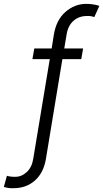

<svg xmlns="http://www.w3.org/2000/svg" viewBox="-107 -780 540 1004"><path d="M327.6 -526.4 317.9 -470.7H219.2L133.3 49.8Q121.1 124 75.2 164.3Q29.3 204.6 -37.6 204.1Q-51.8 204.6 -63.2 202.9Q-74.7 201.2 -86.9 197.3L-70.8 139.2Q-63 142.1 -49.1 143.6Q-35.2 145 -27.3 144.5Q5.4 145 32.7 119.9Q60.1 94.7 66.9 49.8L153.3 -470.7H62.5L72.3 -526.4H163.1L174.8 -599.6Q187.5 -676.3 235.6 -718Q283.7 -759.8 344.7 -759.8Q362.8 -759.8 381.8 -756.8Q400.9 -753.9 412.6 -749L386.2 -690.9Q379.4 -693.4 370.4 -695.1Q361.3 -696.8 349.1 -696.3Q307.1 -696.8 278.1 -671.9Q249 -647 241.2 -599.6L229 -526.4Z"/></svg>

Font: Inter Tight Light
Style: Italic
Weight: 300
Italic angle: -9.39999°
Designer: Rasmus Andersson
Foundry: rsms
Version: Version 3.004